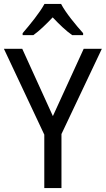

<svg xmlns="http://www.w3.org/2000/svg" viewBox="-20 -964 542 984"><path d="M293 -944H208C184 -899 133 -837 96 -794V-784H151C182 -806 216 -839 250 -875C284 -839 318 -806 350 -784H406V-794C370 -834 316 -899 293 -944ZM251 -369 94 -714H0L207 -274V0H295V-277L502 -714H409Z"/></svg>

Font: Noto Sans Thai Looped SemiCondensed
Style: Regular
Weight: 400
Width: 4
Designer: Sasikarn Vongin, Ben Mitchell
Foundry: The Fontpad Ltd
Version: Version 1.001